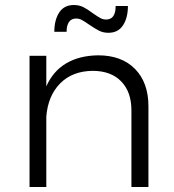

<svg xmlns="http://www.w3.org/2000/svg" viewBox="-20 -747 694 767"><path d="M573 -322V0H505V-306Q505 -380 464 -422Q423 -464 350 -464Q269 -463 220.5 -414Q172 -365 165 -282V0H98V-524H165V-402Q192 -463 244.5 -494Q297 -525 372 -526Q466 -526 519.5 -471.5Q573 -417 573 -322ZM413 -616Q392 -616 375.5 -624.5Q359 -633 337 -648Q317 -662 306.5 -667.5Q296 -673 284 -673Q265 -673 255.5 -659Q246 -645 246 -620H197Q197 -667 216.5 -697Q236 -727 275 -727Q296 -727 313 -718.5Q330 -710 351 -694Q371 -680 381.5 -674.5Q392 -669 404 -669Q442 -669 442 -723H491Q491 -676 471.5 -646Q452 -616 413 -616Z"/></svg>

Font: Gontserrat Light
Style: Regular
Weight: 300
Designer: Julieta Ulanovsky
Foundry: Julieta Ulanovsky
Version: Version 6.001